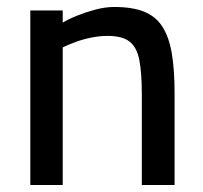

<svg xmlns="http://www.w3.org/2000/svg" viewBox="-20 -531 582 551"><path d="M67 0V-501H160V-466Q176 -476 201 -486Q226 -496 254 -503.5Q282 -511 308 -511Q360 -511 393.5 -497.5Q427 -484 446 -454.5Q465 -425 473 -378Q481 -331 481 -264V0H387V-259Q387 -321 380 -358Q373 -395 352 -411.5Q331 -428 289 -428Q266 -428 241.5 -423Q217 -418 195.5 -410Q174 -402 160 -395V0Z"/></svg>

Font: Cairo Play SemiBold
Style: Regular
Weight: 600
Designer: Mohamed Gaber, Accademia di Belle Arti di Urbino
Foundry: Kief Type Foundry, Accademia di Belle Arti di Urbino
Version: Version 3.130;gftools[0.9.24]